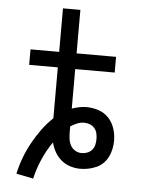

<svg xmlns="http://www.w3.org/2000/svg" viewBox="-56 -781 711 901"><g transform="rotate(5 300.0 -331.0)"><path d="M134 73 54 57Q62 19 76 -18.5Q90 -56 109 -90.5Q128 -125 151.5 -157.5Q175 -190 204 -217V-457H69V-530H204V-735H286V-530H472V-456H286V-270Q303 -276 320.5 -279.5Q338 -283 355 -283Q384 -283 412 -273.5Q440 -264 459.5 -243Q479 -222 488 -194Q497 -166 497 -137Q497 -118 493 -98.5Q489 -79 480.5 -61.5Q472 -44 458 -30Q444 -16 426 -8Q408 0 389 4Q370 8 350 8Q326 8 302.5 0.5Q279 -7 260.5 -22.5Q242 -38 230 -59Q218 -80 212 -104Q184 -64 164.5 -19Q145 26 134 73ZM350 -66Q364 -66 377 -71Q390 -76 399 -86.5Q408 -97 411 -110.5Q414 -124 414 -137Q414 -151 411 -164.5Q408 -178 399 -188.5Q390 -199 377 -204Q364 -209 351 -209Q333 -209 317 -202.5Q301 -196 286 -186Q286 -180 286 -173.5Q286 -167 286 -161Q286 -145 288 -128.5Q290 -112 297.5 -97.5Q305 -83 319.5 -74.5Q334 -66 350 -66Z"/></g></svg>

Font: Iosevka Curly Extended
Style: Regular
Weight: 400
Width: 7
Monospace: yes
Designer: Belleve Invis
Foundry: Belleve Invis
Version: Version 11.1.0; ttfautohint (v1.8.3)